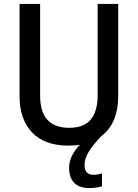

<svg xmlns="http://www.w3.org/2000/svg" viewBox="-20 -734 704 981"><path d="M412 109Q412 135 424 147Q436 159 456 159Q470 159 481.5 157Q493 155 501 152V218Q487 222 471.5 224.5Q456 227 438 227Q385 227 359 200Q333 173 333 123Q333 90 349 59.5Q365 29 388 6Q361 10 330 10Q208 10 144 -57Q80 -124 80 -242V-714H185V-247Q185 -162 222.5 -121.5Q260 -81 333 -81Q409 -81 444 -123.5Q479 -166 479 -248V-714H584V-241Q584 -175 562.5 -123Q541 -71 498 -39Q451 11 431.5 44.5Q412 78 412 109Z"/></svg>

Font: Noto Sans Sinhala SemiCondensed Medium
Style: Regular
Weight: 500
Width: 4
Designer: Jelle Bosma - Monotype Design Team
Foundry: Monotype Imaging Inc.
Version: Version 2.006; ttfautohint (v1.8.4.7-5d5b)